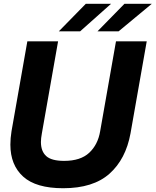

<svg xmlns="http://www.w3.org/2000/svg" viewBox="-20 -982 825 1018"><path d="M35 -215Q35 -249 41 -286L125 -763H288L202 -275Q197 -248 197 -229Q197 -180 225 -154.5Q253 -129 320 -129Q407 -129 453 -172Q499 -215 511 -286L595 -763H758L672 -275Q647 -138 560.5 -61Q474 16 315 16Q171 16 103 -45.5Q35 -107 35 -215ZM405 -816H292L435 -962H569ZM609 -816H497L640 -962H785Z"/></svg>

Font: Open Sauce Sans ExBold Italic
Style: Regular
Weight: 800
Italic angle: -10°
Designer: Alfredo Marco Pradil
Foundry: Creative Sauce Fz LLC
Version: Version 1.477